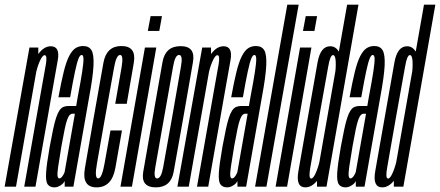

<svg xmlns="http://www.w3.org/2000/svg" viewBox="-58 -805 1898 828"><path d="M-38 0H11L107.5 -547L107 -600H69ZM46.5 0H95L163.5 -390Q180 -484 191 -544.8Q202 -605.5 161 -605.5Q131 -605.5 107 -571.5Q83 -537.5 75 -493.5L95.5 -480.5Q100.5 -510.5 112.5 -538.8Q124.5 -567 134.5 -567Q146.5 -567 139.8 -527.5Q133 -488 116.5 -397Z M176.5 3Q184.5 3 191 0.5Q197.5 -2 203.8 -6Q210 -10 214.2 -14.5Q218.5 -19 221 -24.5V0H258.5L326.5 -386.5Q343 -475 345.2 -522.2Q347.5 -569.5 336.8 -588Q326 -606.5 300.5 -606.5Q281 -606.5 266.5 -596.5Q252 -586.5 239.8 -562.5Q227.5 -538.5 216.8 -495.2Q206 -452 194 -385.5H244.5Q257 -457 265.5 -496.5Q274 -536 280.5 -552Q287 -568 294 -568Q301.5 -568 302 -551.8Q302.5 -535.5 296.5 -496Q290.5 -456.5 277 -386L270.5 -348H238Q225 -348 215.2 -343.8Q205.5 -339.5 198 -328.2Q190.5 -317 184 -297.2Q177.5 -277.5 171 -246.8Q164.5 -216 156.5 -173Q143 -97 140.8 -59.5Q138.5 -22 148 -9.5Q157.5 3 176.5 3ZM198 -35.5Q192 -35.5 190.2 -45.8Q188.5 -56 192.8 -86Q197 -116 207 -175Q215 -219.5 220.8 -247.2Q226.5 -275 232 -289.5Q237.5 -304 242.8 -309.2Q248 -314.5 254.5 -314.5H265L220.5 -62Q218.5 -57 215 -50.8Q211.5 -44.5 207 -40Q202.5 -35.5 198 -35.5Z M358.5 3Q424.5 3 439.5 -80.8Q454.5 -164.5 468 -242.5H418.5Q404.5 -165.5 393 -100.5Q381.5 -35.5 365.5 -35.5Q348.5 -35.5 360.2 -100.2Q372 -165 395.5 -300.5Q424.5 -460 434 -514Q443.5 -568 460 -568Q475.5 -568 466.2 -514.2Q457 -460.5 439 -357.5H488.5Q506.5 -461 519 -533.8Q531.5 -606.5 465.5 -606.5Q401 -606.5 388 -534.2Q375 -462 346.5 -300.5Q323 -163 308.2 -80Q293.5 3 358.5 3Z M461.5 0H511L616 -600H567ZM591.5 -735.5 579.5 -671.5H629L640.5 -735.5Z M614 3Q679 3 691 -64.5Q703 -132 733 -300.5Q762.5 -469 774.2 -537.5Q786 -606 721 -606Q655 -606 642.8 -537.5Q630.5 -469 601 -300.5Q571.5 -132.5 559.8 -64.8Q548 3 614 3ZM619.5 -35.5Q603 -35.5 611.8 -84Q620.5 -132.5 650 -300.5Q680 -468.5 688.5 -518.2Q697 -568 714 -568Q731.5 -568 722.5 -518.5Q713.5 -469 684.5 -300.5Q654.5 -133 645.8 -84.2Q637 -35.5 619.5 -35.5Z M707 0H756L852.5 -547L852 -600H814ZM791.5 0H840L908.5 -390Q925 -484 936 -544.8Q947 -605.5 906 -605.5Q876 -605.5 852 -571.5Q828 -537.5 820 -493.5L840.5 -480.5Q845.5 -510.5 857.5 -538.8Q869.5 -567 879.5 -567Q891.5 -567 884.8 -527.5Q878 -488 861.5 -397Z M921.5 3Q929.5 3 936 0.5Q942.5 -2 948.8 -6Q955 -10 959.2 -14.5Q963.5 -19 966 -24.5V0H1003.5L1071.5 -386.5Q1088 -475 1090.2 -522.2Q1092.5 -569.5 1081.8 -588Q1071 -606.5 1045.5 -606.5Q1026 -606.5 1011.5 -596.5Q997 -586.5 984.8 -562.5Q972.5 -538.5 961.8 -495.2Q951 -452 939 -385.5H989.5Q1002 -457 1010.5 -496.5Q1019 -536 1025.5 -552Q1032 -568 1039 -568Q1046.5 -568 1047 -551.8Q1047.5 -535.5 1041.5 -496Q1035.5 -456.5 1022 -386L1015.5 -348H983Q970 -348 960.2 -343.8Q950.5 -339.5 943 -328.2Q935.5 -317 929 -297.2Q922.5 -277.5 916 -246.8Q909.5 -216 901.5 -173Q888 -97 885.8 -59.5Q883.5 -22 893 -9.5Q902.5 3 921.5 3ZM943 -35.5Q937 -35.5 935.2 -45.8Q933.5 -56 937.8 -86Q942 -116 952 -175Q960 -219.5 965.8 -247.2Q971.5 -275 977 -289.5Q982.5 -304 987.8 -309.2Q993 -314.5 999.5 -314.5H1010L965.5 -62Q963.5 -57 960 -50.8Q956.5 -44.5 952 -40Q947.5 -35.5 943 -35.5Z M1042 0H1091L1230 -785H1181Z M1130.5 0H1180L1285 -600H1236ZM1260.5 -735.5 1248.5 -671.5H1298L1309.5 -735.5Z M1309 0H1350L1488 -785H1439L1309 -47.5ZM1259 3Q1286 3 1309.8 -26Q1333.5 -55 1341.5 -97.5L1323.5 -125Q1317.5 -92.5 1305.8 -63.8Q1294 -35 1284 -35Q1271.5 -35 1280.5 -84.2Q1289.5 -133.5 1318.5 -301Q1349 -469 1357.5 -518.2Q1366 -567.5 1378 -567.5Q1388.5 -567.5 1389.8 -539Q1391 -510.5 1386 -479L1412.5 -504.5Q1420.5 -547 1406.5 -576.2Q1392.5 -605.5 1366 -605.5Q1324 -605.5 1311.5 -536Q1299 -466.5 1270 -301Q1241 -136.5 1228.8 -66.8Q1216.5 3 1259 3Z M1432 3Q1440 3 1446.5 0.5Q1453 -2 1459.2 -6Q1465.5 -10 1469.8 -14.5Q1474 -19 1476.5 -24.5V0H1514L1582 -386.5Q1598.5 -475 1600.8 -522.2Q1603 -569.5 1592.2 -588Q1581.5 -606.5 1556 -606.5Q1536.5 -606.5 1522 -596.5Q1507.5 -586.5 1495.2 -562.5Q1483 -538.5 1472.2 -495.2Q1461.5 -452 1449.5 -385.5H1500Q1512.5 -457 1521 -496.5Q1529.5 -536 1536 -552Q1542.5 -568 1549.5 -568Q1557 -568 1557.5 -551.8Q1558 -535.5 1552 -496Q1546 -456.5 1532.5 -386L1526 -348H1493.5Q1480.5 -348 1470.8 -343.8Q1461 -339.5 1453.5 -328.2Q1446 -317 1439.5 -297.2Q1433 -277.5 1426.5 -246.8Q1420 -216 1412 -173Q1398.5 -97 1396.2 -59.5Q1394 -22 1403.5 -9.5Q1413 3 1432 3ZM1453.5 -35.5Q1447.5 -35.5 1445.8 -45.8Q1444 -56 1448.2 -86Q1452.5 -116 1462.5 -175Q1470.5 -219.5 1476.2 -247.2Q1482 -275 1487.5 -289.5Q1493 -304 1498.2 -309.2Q1503.5 -314.5 1510 -314.5H1520.5L1476 -62Q1474 -57 1470.5 -50.8Q1467 -44.5 1462.5 -40Q1458 -35.5 1453.5 -35.5Z M1640.5 0H1681.5L1819.5 -785H1770.5L1640.5 -47.5ZM1590.5 3Q1617.5 3 1641.2 -26Q1665 -55 1673 -97.5L1655 -125Q1649 -92.5 1637.2 -63.8Q1625.5 -35 1615.5 -35Q1603 -35 1612 -84.2Q1621 -133.5 1650 -301Q1680.5 -469 1689 -518.2Q1697.5 -567.5 1709.5 -567.5Q1720 -567.5 1721.2 -539Q1722.5 -510.5 1717.5 -479L1744 -504.5Q1752 -547 1738 -576.2Q1724 -605.5 1697.5 -605.5Q1655.5 -605.5 1643 -536Q1630.5 -466.5 1601.5 -301Q1572.5 -136.5 1560.2 -66.8Q1548 3 1590.5 3Z"/></svg>

Font: Anybody UltraCondensed Light
Style: Italic
Weight: 300
Width: 1
Italic angle: -10°
Version: Version 1.113;gftools[0.9.25]